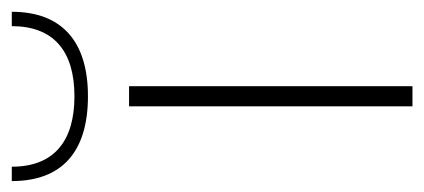

<svg xmlns="http://www.w3.org/2000/svg" viewBox="-266 -516 737 334"><g transform="rotate(-90 103.0 -348.5)"><path d="M85.5 0H120.5V-493H85.5ZM-44.5 -697C-44.5 -610 6 -564.5 103 -564.5C198 -564.5 250 -609.5 250 -697H225C225 -624.5 182 -588 103 -588C24 -588 -19.5 -624.5 -19.5 -697Z"/></g></svg>

Font: HK Grotesk ExtraLight
Style: Regular
Weight: 200
Designer: Alfredo Marco Pradil
Foundry: Hanken Design Co.
Version: Version 3.001;FEAKit 1.0